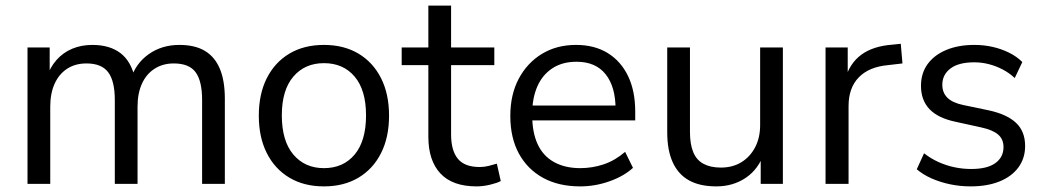

<svg xmlns="http://www.w3.org/2000/svg" viewBox="-20 -655 3719 684"><path d="M78 0V-486H157V-378H146Q158 -415 181.5 -441.5Q205 -468 237.5 -481.5Q270 -495 309 -495Q371 -495 409.5 -465.5Q448 -436 461 -374H446Q464 -430 510.5 -462.5Q557 -495 619 -495Q674 -495 709.5 -474Q745 -453 763 -410.5Q781 -368 781 -303V0H700V-299Q700 -366 677 -397.5Q654 -429 599 -429Q560 -429 530.5 -410Q501 -391 485.5 -356.5Q470 -322 470 -275V0H389V-299Q389 -366 365.5 -397.5Q342 -429 288 -429Q248 -429 219 -410Q190 -391 174.5 -356.5Q159 -322 159 -275V0Z M1134 9Q1063 9 1011 -22Q959 -53 930.5 -109.5Q902 -166 902 -243Q902 -320 930.5 -376.5Q959 -433 1011 -464Q1063 -495 1134 -495Q1205 -495 1257 -464Q1309 -433 1337.5 -376.5Q1366 -320 1366 -243Q1366 -166 1337.5 -109.5Q1309 -53 1257 -22Q1205 9 1134 9ZM1134 -56Q1203 -56 1243.5 -104.5Q1284 -153 1284 -244Q1284 -334 1243.5 -382Q1203 -430 1134 -430Q1066 -430 1025 -382Q984 -334 984 -244Q984 -153 1025 -104.5Q1066 -56 1134 -56Z M1678 9Q1592 9 1549 -37Q1506 -83 1506 -168V-423H1411V-486H1506V-635H1587V-486H1741V-423H1587V-176Q1587 -119 1611 -89.5Q1635 -60 1689 -60Q1705 -60 1721 -64Q1737 -68 1750 -72L1764 -10Q1751 -3 1726 3Q1701 9 1678 9Z M2047 9Q1970 9 1914.5 -21.5Q1859 -52 1828.5 -108Q1798 -164 1798 -242Q1798 -318 1828 -374.5Q1858 -431 1910.5 -463Q1963 -495 2032 -495Q2098 -495 2145 -466Q2192 -437 2217.5 -384Q2243 -331 2243 -257V-226H1860V-279H2189L2173 -266Q2173 -346 2137.5 -390.5Q2102 -435 2034 -435Q1983 -435 1947.5 -411.5Q1912 -388 1894 -346.5Q1876 -305 1876 -250V-244Q1876 -183 1895.5 -141Q1915 -99 1954 -77.5Q1993 -56 2047 -56Q2090 -56 2130.5 -69.5Q2171 -83 2207 -114L2235 -57Q2202 -27 2151 -9Q2100 9 2047 9Z M2532 9Q2473 9 2434.5 -12.5Q2396 -34 2376.5 -77Q2357 -120 2357 -184V-486H2438V-185Q2438 -142 2449.5 -113.5Q2461 -85 2486 -71.5Q2511 -58 2548 -58Q2590 -58 2621 -77Q2652 -96 2670 -130Q2688 -164 2688 -210V-486H2769V0H2690V-112H2703Q2683 -53 2637.5 -22Q2592 9 2532 9Z M2921 0V-486H3000V-371H2990Q3007 -430 3049 -460.5Q3091 -491 3160 -496L3189 -499L3195 -429L3144 -423Q3076 -417 3039.5 -379.5Q3003 -342 3003 -277V0Z M3438 9Q3400 9 3364.5 1.5Q3329 -6 3298.5 -19.5Q3268 -33 3246 -52L3272 -109Q3296 -90 3324 -77.5Q3352 -65 3381 -59Q3410 -53 3440 -53Q3497 -53 3526 -74Q3555 -95 3555 -131Q3555 -159 3536 -175.5Q3517 -192 3476 -201L3385 -221Q3322 -234 3291.5 -266Q3261 -298 3261 -349Q3261 -394 3284.5 -426.5Q3308 -459 3351 -477Q3394 -495 3451 -495Q3485 -495 3516 -488Q3547 -481 3574.5 -467.5Q3602 -454 3622 -434L3595 -377Q3576 -395 3552 -407.5Q3528 -420 3502.5 -426.5Q3477 -433 3451 -433Q3395 -433 3366 -411Q3337 -389 3337 -353Q3337 -325 3355 -307Q3373 -289 3411 -281L3502 -262Q3567 -248 3599.5 -217.5Q3632 -187 3632 -135Q3632 -91 3608 -58.5Q3584 -26 3540.5 -8.5Q3497 9 3438 9Z"/></svg>

Font: NunitoSans1
Style: Book
Weight: 400
Designer: Vernon Adams
Foundry: Vernon Adams
Version: Version 3.101;gftools[0.9.27]